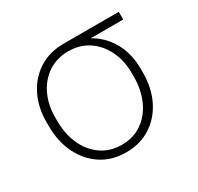

<svg xmlns="http://www.w3.org/2000/svg" viewBox="-122 -670 848 824"><g transform="rotate(-30 302.5 -258.5)"><path d="M284.2 10.3Q214.4 10.3 162.1 -23.7Q109.9 -57.6 80.6 -117.4Q51.3 -177.2 51.3 -254.9V-272.9Q51.3 -347.2 80.3 -404.8Q109.4 -462.4 161.6 -495.4Q213.9 -528.3 283.2 -528.3H556.6V-490.2H395.5Q452.6 -458.5 484.4 -401.1Q516.1 -343.8 516.1 -269.5V-251Q516.1 -174.8 487.1 -116Q458 -57.1 405.8 -23.4Q353.5 10.3 284.2 10.3ZM284.2 -27.3Q342.3 -27.3 385 -57.6Q427.7 -87.9 450.7 -139.6Q473.6 -191.4 473.6 -254.9V-272.9Q473.6 -333 450.4 -382.3Q427.2 -431.6 384.3 -460.9Q341.3 -490.2 282.7 -490.2Q224.6 -489.7 182.1 -460.4Q139.6 -431.2 116.7 -382.1Q93.8 -333 93.8 -272.9V-254.9Q93.8 -190.9 116.7 -139.4Q139.6 -87.9 182.4 -57.6Q225.1 -27.3 284.2 -27.3Z"/></g></svg>

Font: Roboto Slab ExtraLight
Style: Regular
Weight: 250
Designer: Google
Version: Version 2.000; ttfautohint (v1.8.1.43-b0c9)